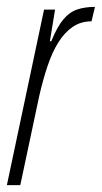

<svg xmlns="http://www.w3.org/2000/svg" viewBox="-21 -538 296 558"><path d="M-1 0 107 -510H139L124 -418H128Q145 -460 163 -481.5Q181 -503 203.5 -510.5Q226 -518 255 -518L245 -476Q214 -476 190.5 -460Q167 -444 149 -415.5Q131 -387 117.5 -347Q104 -307 93 -259L38 0Z"/></svg>

Font: Saira UltraCondensed ExtraLight
Style: Italic
Weight: 250
Width: 1
Italic angle: -12°
Designer: Hector Gatti with collaboration of the Omnibus-Type team
Foundry: Omnibus-Type
Version: Version 1.101